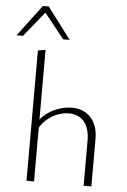

<svg xmlns="http://www.w3.org/2000/svg" viewBox="-95 -993 687 1038"><g transform="rotate(5 248.5 -474.5)"><path d="M399 0V-244Q399 -310 369.5 -346.5Q340 -383 285 -383Q256 -383 224 -371Q192 -359 164 -334Q136 -309 117 -268L100 -285Q120 -333 154 -361Q188 -389 226.5 -402Q265 -415 299 -415Q364 -415 402.5 -373Q441 -331 441 -257V0ZM89 0V-707L130 -714V0ZM220 -779 104 -924 95 -949H127L255 -779ZM-33 -779 95 -949H127L119 -924L2 -779Z"/></g></svg>

Font: Ysabeau ExtraLight
Style: Regular
Weight: 250
Designer: Christian Thalmann (Catharsis Fonts)
Version: Version 2.002